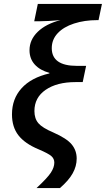

<svg xmlns="http://www.w3.org/2000/svg" viewBox="-20 -780 548 994"><path d="M408.2 -355H371.1Q274.4 -355 216.3 -314.9Q158.2 -274.9 158.2 -205.1Q158.2 -166 178.7 -142.1Q199.2 -118.2 255.9 -94.2Q325.7 -63.5 351.3 -32.2Q377 -1 377 41Q377 80.1 356.4 117.2Q335.9 154.3 290 193.8H168.9Q225.1 141.6 243.2 114Q261.2 86.4 261.2 62Q261.2 41.5 245.8 28.1Q230.5 14.6 180.2 -6.8Q109.4 -36.1 75.7 -79.1Q42 -122.1 42 -188Q42 -268.1 91.6 -323Q141.1 -377.9 235.8 -399.9V-402.8Q187 -416 159.9 -446Q132.8 -476.1 132.8 -520Q132.8 -574.2 175.5 -615.5Q218.3 -656.7 293 -675.8Q224.6 -669.9 184.1 -669.9H157.2L175.8 -759.8H507.8L490.2 -675.8H482.9Q417.5 -675.8 363.3 -658.2Q309.1 -640.6 278.6 -607.9Q248 -575.2 248 -530.8Q248 -439 377.9 -439H425.8Z"/></svg>

Font: Open Sans Semibold
Style: Italic
Weight: 600
Italic angle: -12°
Foundry: Ascender Corporation
Version: Version 1.10